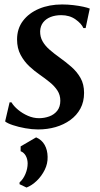

<svg xmlns="http://www.w3.org/2000/svg" viewBox="-20 -570 448 861"><path d="M364 -444H354Q345.5 -464 318.8 -483Q292 -502 254.5 -502Q228 -502 207 -493.8Q186 -485.5 173.5 -469.5Q161 -453.5 160 -430Q159.5 -405 170.8 -385Q182 -365 202 -347.5Q222 -330 246.5 -312.5Q274.5 -292.5 299.8 -270.5Q325 -248.5 341 -220.5Q357 -192.5 357 -153.5Q357 -113.5 340.5 -83Q324 -52.5 295.2 -31.8Q266.5 -11 229.5 -0.2Q192.5 10.5 150.5 10.5Q124 10.5 93.2 5Q62.5 -0.5 37.8 -8.8Q13 -17 3 -25.5L23 -111H31.5Q41.5 -94 61 -77.8Q80.5 -61.5 105 -50.8Q129.5 -40 155 -40Q179 -40 201 -48Q223 -56 236.8 -73.5Q250.5 -91 250.5 -118.5Q250.5 -144 237.5 -164Q224.5 -184 203.2 -201.2Q182 -218.5 157.5 -235.5Q135.5 -250.5 112 -272.2Q88.5 -294 72.5 -323.8Q56.5 -353.5 56.5 -393Q56.5 -441.5 83 -476.5Q109.5 -511.5 155.2 -530.8Q201 -550 258.5 -550Q284 -550 309 -547Q334 -544 353.5 -539.8Q373 -535.5 382.5 -531.5ZM99 271 67.5 256 68 247.5Q84 234 94 210.2Q104 186.5 104 162Q103.5 143 95.5 128.5Q87.5 114 72.5 108V86.5L142 46Q167.5 57 180.2 79.8Q193 102.5 193.5 133Q194.5 163.5 180.5 191.8Q166.5 220 144.5 241Q122.5 262 99 271Z"/></svg>

Font: Merriweather 60pt Medium
Style: Italic
Weight: 500
Italic angle: -7.8°
Version: Version 2.101